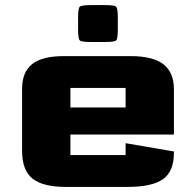

<svg xmlns="http://www.w3.org/2000/svg" viewBox="-20 -732 773 757"><path d="M67.1 -137V-381.5Q67.1 -447.1 106.2 -478.9Q145.4 -510.8 232.9 -510.8H494.6Q582.3 -510.8 624 -478.8Q665.7 -446.8 665.7 -380.5V-201.5H257.6V-120.6Q257.6 -120.6 257.6 -120.6Q257.6 -120.6 257.6 -120.6H475.2Q475.2 -120.6 475.2 -120.6Q475.2 -120.6 475.2 -120.6V-167.4L665.7 -134.8V-128.9Q665.7 -56.2 622.6 -25.6Q579.5 5 482.6 5H240.2Q148.8 5 107.9 -28Q67.1 -61 67.1 -137ZM257.6 -308.3H475.2V-385.2Q475.2 -385.2 475.2 -385.2Q475.2 -385.2 475.2 -385.2H257.6Q257.6 -385.2 257.6 -385.2Q257.6 -385.2 257.6 -385.2ZM287.9 -663Q287.9 -699.1 294.5 -705.5Q301.1 -711.9 337.7 -711.9H394.7Q431.2 -711.9 437.8 -705.5Q444.5 -699.1 444.5 -663V-615.2Q444.5 -579.1 437.8 -572.7Q431.2 -566.4 394.7 -566.4H337.7Q301.1 -566.4 294.5 -572.7Q287.9 -579.1 287.9 -615.2Z"/></svg>

Font: Science Gothic
Style: Regular
Weight: 400
Designer: Thomas Phinney, Vassil Kateliev, Brandon Buerkle
Foundry: Font Detective LLC
Version: Version 1.018